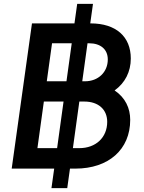

<svg xmlns="http://www.w3.org/2000/svg" viewBox="-20 -865 738 985"><path d="M40 0H258L244 100H325L339 0H367C537 0 648 -98 648 -250C648 -310 623 -364 568 -401C622 -440 651 -497 651 -565C651 -677 575 -745 445 -745H443L457 -845H376L362 -745H144ZM172 -105 205 -344H306L273 -105ZM220 -448 247 -643H348L321 -448ZM354 -105 387 -344H413C485 -344 530 -303 530 -240C530 -160 472 -105 387 -105ZM402 -448 429 -643H437C496 -643 533 -612 533 -560C533 -495 484 -448 416 -448Z"/></svg>

Font: Mluvka SemiBold
Style: Italic
Weight: 600
Italic angle: -8°
Designer: Modified by Jiří Krblich, Original typeface by Gumpita Rahayu
Foundry: Gumpita Rahayu & Jiří Krblich
Version: Version 2.000;Glyphs 3.1.1 (3134)